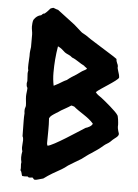

<svg xmlns="http://www.w3.org/2000/svg" viewBox="-54 -792 606 846"><g transform="rotate(5 249.0 -369.0)"><path d="M61.5 -465.8C60.5 -460.9 59.6 -457 59.6 -452.1C59.6 -441.4 61.5 -429.7 61.5 -418.9C60.5 -414.1 59.6 -410.2 59.6 -407.2C59.6 -400.4 60.5 -393.6 64.5 -388.7C64.5 -376 61.5 -364.3 61.5 -351.6C61.5 -336.9 64.5 -325.2 64.5 -310.5C64.5 -303.7 60.5 -298.8 60.5 -291C60.5 -284.2 60.5 -279.3 61.5 -276.4C60.5 -264.6 60.5 -254.9 60.5 -244.1C60.5 -220.7 61.5 -198.2 61.5 -174.8C64.5 -169.9 65.4 -164.1 65.4 -157.2C65.4 -146.5 63.5 -136.7 63.5 -126C63.5 -120.1 64.5 -114.3 66.4 -108.4C64.5 -99.6 63.5 -90.8 63.5 -82C63.5 -75.2 64.5 -68.4 66.4 -60.5C63.5 -48.8 68.4 -37.1 65.4 -24.4C72.3 -17.6 71.3 -6.8 75.2 0C82 1 89.8 1 99.6 0C103.5 2.9 100.6 5.9 120.1 2.9C125 2.9 125 11.7 132.8 11.7C141.6 11.7 148.4 7.8 168.9 2.9C193.4 -15.6 219.7 -30.3 246.1 -44.9C254.9 -49.8 263.7 -56.6 272.5 -63.5C291 -75.2 309.6 -85.9 329.1 -97.7C343.8 -108.4 355.5 -118.2 370.1 -127C388.7 -138.7 406.2 -151.4 422.9 -166C430.7 -172.9 441.4 -176.8 449.2 -184.6C456.1 -191.4 460.9 -196.3 467.8 -201.2C474.6 -206.1 483.4 -212.9 483.4 -220.7C484.4 -225.6 474.6 -239.3 476.6 -261.7C476.6 -267.6 473.6 -301.8 468.8 -304.7C460.9 -318.4 408.2 -362.3 392.6 -374C383.8 -380.9 373 -385.7 366.2 -396.5C381.8 -412.1 458 -455.1 462.9 -468.8C462.9 -487.3 450.2 -505.9 453.1 -518.6C453.1 -526.4 444.3 -535.2 444.3 -549.8C435.5 -556.6 425.8 -562.5 415 -569.3L344.7 -613.3C330.1 -622.1 315.4 -631.8 301.8 -641.6C294.9 -646.5 286.1 -649.4 280.3 -654.3C268.6 -664.1 257.8 -673.8 246.1 -684.6C219.7 -705.1 195.3 -723.6 168.9 -743.2C162.1 -744.1 157.2 -747.1 148.4 -750C143.6 -750 140.6 -747.1 136.7 -747.1C128.9 -740.2 127 -734.4 111.3 -721.7C102.5 -721.7 101.6 -715.8 96.7 -712.9C84 -710.9 73.2 -703.1 64.5 -689.5C61.5 -682.6 60.5 -667 60.5 -660.2C60.5 -648.4 64.5 -635.7 64.5 -625V-569.3C63.5 -557.6 60.5 -548.8 61.5 -529.3C61.5 -517.6 59.6 -504.9 59.6 -493.2C59.6 -484.4 58.6 -474.6 61.5 -465.8ZM201.2 -290C208 -293 213.9 -298.8 220.7 -302.7C235.4 -311.5 248 -317.4 263.7 -328.1C268.6 -328.1 272.5 -325.2 276.4 -325.2C304.7 -300.8 340.8 -285.2 365.2 -256.8C362.3 -246.1 345.7 -238.3 335 -235.4C306.6 -217.8 199.2 -145.5 174.8 -142.6C172.9 -146.5 171.9 -150.4 171.9 -153.3C171.9 -191.4 173.8 -227.5 170.9 -263.7C175.8 -274.4 184.6 -279.3 201.2 -290ZM172.9 -465.8C172.9 -504.9 175.8 -543 182.6 -583C197.3 -576.2 204.1 -569.3 215.8 -558.6C226.6 -550.8 238.3 -549.8 249 -539.1C268.6 -532.2 285.2 -516.6 304.7 -507.8C307.6 -502.9 317.4 -500 318.4 -495.1C310.5 -488.3 302.7 -486.3 295.9 -481.4C281.2 -470.7 269.5 -461.9 253.9 -453.1C247.1 -449.2 241.2 -443.4 234.4 -438.5C227.5 -435.5 223.6 -433.6 218.8 -430.7C206.1 -422.9 193.4 -415 178.7 -408.2C174.8 -426.8 172.9 -445.3 172.9 -465.8Z"/></g></svg>

Font: Caesar Dressing Cyrillic
Style: Regular
Weight: 400
Designer: Dathan Boardman
Foundry: Open Window
Version: Version 1.00;July 2, 2020;FontCreator 13.0.0.2642 64-bit